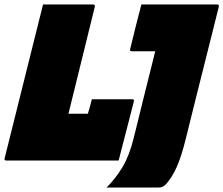

<svg xmlns="http://www.w3.org/2000/svg" viewBox="-61 -720 1002 861"><path d="M-31 0Q-44 0 -40 -11Q-3 -158 33.5 -305.5Q70 -453 107 -600Q113 -625 119.5 -650Q126 -675 132 -700H356Q361 -700 363.5 -696.5Q366 -693 364 -689Q335 -572 305 -449.5Q275 -327 246 -210H333Q338 -226 342.5 -242.5Q347 -259 351 -275H531Q543 -275 539 -264Q522 -198 505 -132Q488 -66 471 0ZM417 121Q458 80 488.5 29Q519 -22 538 -99Q545 -126 557 -175.5Q569 -225 583.5 -283.5Q598 -342 612 -397Q626 -452 635 -490H531Q519 -490 523 -501Q535 -551 547.5 -601Q560 -651 573 -700H912Q923 -700 920 -689Q909 -645 893.5 -583Q878 -521 860.5 -451.5Q843 -382 826 -314.5Q809 -247 795 -190Q781 -133 772 -97Q753 -20 732 27.5Q711 75 685 104Q671 121 651 121Z"/></svg>

Font: Recursive Sn Lnr St XBk
Style: Italic
Weight: 1000
Italic angle: -15°
Version: Version 1.079;hotconv 1.0.112;makeotfexe 2.5.65598; ttfautoh